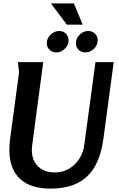

<svg xmlns="http://www.w3.org/2000/svg" viewBox="-20 -1097 699 1128"><path d="M234 -732 169 -243Q168 -236 167.5 -229.5Q167 -223 167 -216Q167 -175 183.5 -145.5Q200 -116 230 -100Q260 -84 301 -84Q350 -84 387 -106.5Q424 -129 447 -166Q470 -203 475 -245L541 -732H648L587 -278Q575 -190 540.5 -125Q506 -60 441.5 -24.5Q377 11 274 11Q218 11 174 -3Q130 -17 99 -45Q68 -73 51.5 -116Q35 -159 35 -216Q35 -232 36 -247Q37 -262 39 -278L92 -672L85 -732ZM414 -1077 466 -952H373L279 -1077ZM426 -843Q426 -872.2 448.2 -893.6Q470.3 -915 498 -915Q522 -915 538 -899.3Q554 -883.6 554 -861.2Q554 -832 532.1 -810.5Q510.2 -789 481 -789Q457 -789 441.5 -804.7Q426 -820.3 426 -843ZM255 -843Q255 -872.2 277.6 -893.6Q300.1 -915 328.3 -915Q352 -915 367.5 -898.7Q383 -882.3 383 -859Q383 -831.4 360.5 -810.2Q338 -789 311 -789Q287 -789 271 -804.7Q255 -820.3 255 -843Z"/></svg>

Font: Rosario
Style: Italic
Weight: 400
Italic angle: -8.05°
Designer: Hector Gatti
Foundry: Omnibus Type
Version: Version 1.201